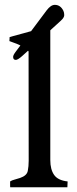

<svg xmlns="http://www.w3.org/2000/svg" viewBox="-20 -787 324 807"><path d="M100.6 -111.3 100.1 -570.8Q86.4 -591.8 19.5 -614.3L20.5 -631.3L156.2 -668.5L191.4 -671.9V-114.3Q191.4 -74.7 207.5 -51.8Q223.6 -28.8 264.2 -24.4L263.2 0H22.9Q22.5 -2.4 22.5 -4.9V-24.4Q29.8 -29.3 41.5 -32.2Q53.2 -35.2 64.5 -39.1Q92.8 -48.8 96.7 -68.4Q100.6 -87.9 100.6 -111.3ZM46.4 -535.2Q35.2 -535.2 35.2 -547.9Q35.2 -555.2 45.4 -568.8Q55.7 -582.5 75 -608.2Q94.2 -633.8 113.8 -660.2Q164.1 -727.5 175.8 -743.2Q193.4 -766.6 210.4 -766.6Q234.4 -766.6 246.6 -741.2Q250 -733.9 250 -723.4Q250 -712.9 235.6 -700Q221.2 -687 196.3 -664.1Q171.4 -641.1 147 -618.2Q91.3 -567.4 73 -551.3Q54.7 -535.2 46.4 -535.2Z"/></svg>

Font: RadleyRegular
Style: Regular
Weight: 400
Designer: vernon adams
Foundry: vernon adams
Version: Version 1.000;PS 001.001;hotconv 1.0.56